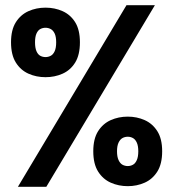

<svg xmlns="http://www.w3.org/2000/svg" viewBox="-20 -720 690 740"><path d="M49 0 467.5 -700H577L158.5 0ZM472.5 -2.5Q437 -2.5 406.8 -16Q376.5 -29.5 358 -59Q339.5 -88.5 339.5 -137Q339.5 -185 358 -214.2Q376.5 -243.5 406.8 -257Q437 -270.5 472.5 -270.5Q507.5 -270.5 537.8 -257Q568 -243.5 586.5 -214.2Q605 -185 605 -137Q605 -88.5 586.5 -59Q568 -29.5 537.8 -16Q507.5 -2.5 472.5 -2.5ZM472.5 -80Q483 -80 492.2 -85Q501.5 -90 507.2 -102.8Q513 -115.5 513 -137Q513 -158 507.2 -170.5Q501.5 -183 492.2 -188Q483 -193 472.5 -193Q461.5 -193 452.2 -188Q443 -183 437 -170.5Q431 -158 431 -137Q431 -115.5 437 -102.8Q443 -90 452.2 -85Q461.5 -80 472.5 -80ZM155.5 -422.5Q120 -422.5 89.8 -436Q59.5 -449.5 41 -479Q22.5 -508.5 22.5 -557Q22.5 -605 41 -634.2Q59.5 -663.5 89.8 -677Q120 -690.5 155.5 -690.5Q191 -690.5 221.2 -677Q251.5 -663.5 269.8 -634.2Q288 -605 288 -557Q288 -508.5 269.8 -479Q251.5 -449.5 221.2 -436Q191 -422.5 155.5 -422.5ZM155.5 -500Q166 -500 175.5 -505Q185 -510 190.8 -522.8Q196.5 -535.5 196.5 -557Q196.5 -578 190.8 -590.5Q185 -603 175.5 -608Q166 -613 155.5 -613Q144.5 -613 135.2 -608Q126 -603 120.5 -590.5Q115 -578 115 -557Q115 -535.5 120.5 -522.8Q126 -510 135.2 -505Q144.5 -500 155.5 -500Z"/></svg>

Font: Trispace Thin
Style: Bold
Weight: 700
Version: Version 1.210